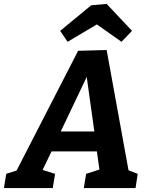

<svg xmlns="http://www.w3.org/2000/svg" viewBox="-56 -963 763 983"><path d="M226 -73 214 0H-36L-24 -73L29 -90L344 -703L490 -707L602 -91L649 -73L638 0H373L385 -73L453 -95L440 -188H208L162 -93ZM255 -290H427L388 -569ZM290 -749 252 -805 411 -936 490 -943 620 -805 566 -749 440 -838Z"/></svg>

Font: Bitter
Style: Bold Italic
Weight: 700
Italic angle: -9°
Designer: Sol Matas, and Bitter project Authors
Foundry: Sol Matas
Version: Version 2.001